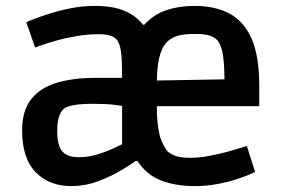

<svg xmlns="http://www.w3.org/2000/svg" viewBox="-20 -618 954 651"><path d="M222 13Q147 13 101 -34Q55 -81 55 -176Q55 -243 86 -282Q117 -321 173 -337.5Q229 -354 302 -354H394Q394 -409 391 -437.5Q388 -466 378 -481Q363 -502 316 -502Q278 -502 239.5 -495.5Q201 -489 169.5 -480Q138 -471 118.5 -464Q99 -457 99 -457L69 -543Q69 -543 89 -551Q109 -559 142.5 -570Q176 -581 217.5 -589.5Q259 -598 302 -598Q362 -598 401.5 -581.5Q441 -565 465 -534H469Q501 -569 544 -583.5Q587 -598 639 -598Q709 -598 758 -572Q807 -546 833 -487Q859 -428 859 -328V-258H512V-232Q515 -171 527 -142.5Q539 -114 549 -104Q561 -94 578 -88.5Q595 -83 626 -83Q654 -83 687 -89Q720 -95 749.5 -103Q779 -111 798 -117Q817 -123 817 -123L845 -35Q845 -35 828.5 -27.5Q812 -20 783 -10.5Q754 -1 717 6Q680 13 639 13Q577 13 527.5 -5.5Q478 -24 446 -72H440Q419 -57 385.5 -37.5Q352 -18 310 -2.5Q268 13 222 13ZM512 -345 741 -349Q741 -395 736.5 -427.5Q732 -460 720 -478Q713 -488 696 -495.5Q679 -503 641 -503Q598 -503 576 -494.5Q554 -486 542 -471Q513 -437 512 -345ZM247 -85Q278 -85 308.5 -94Q339 -103 362.5 -114Q386 -125 394 -129V-259Q388 -260 364.5 -263Q341 -266 295 -266Q217 -266 196 -249Q186 -240 180 -222Q174 -204 174 -173Q174 -125 191 -105Q208 -85 247 -85Z"/></svg>

Font: Ruda
Style: Bold
Weight: 700
Designer: Mariela Monsalve and Angelina Sanchez
Foundry: Mariela Monsalve and Angelina Sanchez
Version: Version 2.000